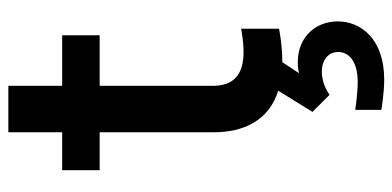

<svg xmlns="http://www.w3.org/2000/svg" viewBox="-266 -436 962 471"><g transform="rotate(-90 215.5 -201.0)"><path d="M255 260C356 260 398 202 398 146C398 93 361 48 298 48C288 48 279 49 271 51L298 10C342 10 380 2 380 2V-91C380 -91 350 -85 323 -85C268 -85 240 -109 240 -160V-438H364V-530H240V-662H126V-530H33V-438H126V-158C126 -86 154 -23 228 0L176 84L218 126C218 126 242 107 274 107C306 107 323 125 323 147C323 168 307 195 249 195C221 195 181 189 181 189V253C181 253 221 260 255 260Z"/></g></svg>

Font: Be Vietnam Pro Medium
Style: Regular
Weight: 500
Designer: Lam Bao, Tony Le, Vietanh Nguyen
Foundry: Yellow Type Foundry
Version: Version 1.002